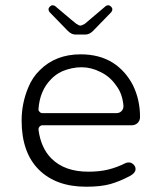

<svg xmlns="http://www.w3.org/2000/svg" viewBox="-20 -712 606 728"><path d="M448 -309Q448 -311 448 -312Q444 -357 421 -387Q397 -422 361 -439Q326 -457 289 -457Q252 -457 214 -441Q214 -441 213 -440Q191 -430 174 -412Q131 -369 126 -299Q126 -298 126 -295Q126 -292 130.5 -287.5Q135 -283 141 -283H421Q433 -283 440.5 -290.5Q448 -298 448 -309ZM126 -222Q126 -221 126 -220Q135 -151 175 -111Q225 -61 315 -61Q357 -61 390 -69Q423 -77 457 -94Q461 -96 469.5 -96Q478 -96 486 -88.5Q494 -81 494 -71Q494 -57 475 -46Q434 -24 398 -14Q362 -4 307 -4Q192 -4 127 -69Q62 -134 62 -255Q62 -320 87 -380Q103 -419 131 -446Q191 -506 286 -506Q357 -506 408 -474Q456 -443 484 -389Q511 -334 511 -268Q511 -255 502 -246Q493 -237 479 -237H141Q135 -237 130 -232Q126 -228 126 -222ZM402 -666 333 -595Q319 -581 304 -581H266Q251 -581 237 -595L168 -666Q164 -671 164 -676.5Q164 -682 169 -687Q174 -692 179.5 -692Q185 -692 189 -689Q268 -622 269 -622Q279 -615 285 -615Q290 -615 302 -622Q302 -622 381 -689Q385 -692 390.5 -692Q396 -692 401 -687Q406 -682 406 -676.5Q406 -671 402 -666Z"/></svg>

Font: Kurewa Gothic CJK TC Regular
Style: Regular
Weight: 400
Designer: Max Yao
Foundry: Max-Everyday
Version: Version 1.071; ttfautohint (v1.8.3)